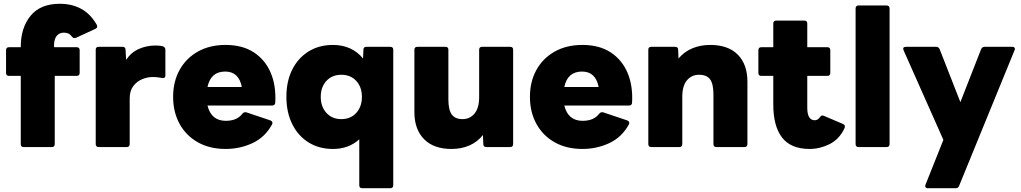

<svg xmlns="http://www.w3.org/2000/svg" viewBox="-20 -779 5410 1017"><path d="M105 0Q90 0 90 -16V-377H28Q12 -377 12 -393V-513Q12 -529 28 -529H90V-531Q90 -632 142 -695.5Q194 -759 297 -759Q361 -759 410.5 -732Q460 -705 493 -647Q499 -632 485 -626L383 -579Q370 -574 362 -584Q352 -597 342 -601.5Q332 -606 318 -606Q294 -606 280 -588.5Q266 -571 266 -536L267 -529H386Q402 -529 402 -513V-393Q402 -377 386 -377H270V-16Q270 0 254 0Z M503 0Q487 0 487 -16V-516Q487 -531 503 -531H628Q645 -531 645 -516L648 -462Q675 -502 716 -520Q757 -538 804 -538Q815 -538 824.5 -537Q834 -536 842 -534Q856 -529 856 -516V-379Q856 -363 838 -366Q828 -368 815.5 -369.5Q803 -371 787 -371Q761 -371 733 -359.5Q705 -348 686 -323Q667 -298 667 -259V-16Q667 0 651 0Z M1175 10Q1091 10 1028.5 -25Q966 -60 931.5 -122.5Q897 -185 897 -266Q897 -347 931.5 -409Q966 -471 1028.5 -506Q1091 -541 1175 -541Q1264 -541 1324 -502Q1384 -463 1413.5 -394.5Q1443 -326 1438 -235Q1437 -220 1421 -220H1079Q1099 -139 1176 -139Q1236 -139 1264 -177Q1273 -187 1285 -184L1413 -141Q1428 -134 1421 -120Q1384 -52 1317.5 -21Q1251 10 1175 10ZM1173 -400Q1096 -400 1079 -318H1261Q1245 -400 1173 -400Z M1899 218Q1883 218 1883 202V-41Q1827 10 1744 10Q1670 10 1614.5 -24.5Q1559 -59 1528 -121.5Q1497 -184 1497 -266Q1497 -349 1528 -410.5Q1559 -472 1614.5 -506.5Q1670 -541 1744 -541Q1794 -541 1834.5 -522.5Q1875 -504 1903 -469L1905 -516Q1905 -531 1921 -531H2047Q2063 -531 2063 -516V202Q2063 218 2047 218ZM1788 -148Q1837 -148 1867 -181Q1897 -214 1897 -266Q1897 -318 1867 -350.5Q1837 -383 1788 -383Q1739 -383 1709 -350.5Q1679 -318 1679 -266Q1679 -214 1709 -181Q1739 -148 1788 -148Z M2371 10Q2277 10 2226 -42Q2175 -94 2175 -185V-516Q2175 -531 2191 -531H2339Q2355 -531 2355 -516V-252Q2355 -197 2373 -172.5Q2391 -148 2430 -148Q2469 -148 2493.5 -177.5Q2518 -207 2518 -265V-516Q2518 -531 2534 -531H2682Q2698 -531 2698 -516V-16Q2698 0 2682 0H2557Q2540 0 2540 -16L2538 -64Q2509 -27 2466.5 -8.5Q2424 10 2371 10Z M3065 10Q2981 10 2918.5 -25Q2856 -60 2821.5 -122.5Q2787 -185 2787 -266Q2787 -347 2821.5 -409Q2856 -471 2918.5 -506Q2981 -541 3065 -541Q3154 -541 3214 -502Q3274 -463 3303.5 -394.5Q3333 -326 3328 -235Q3327 -220 3311 -220H2969Q2989 -139 3066 -139Q3126 -139 3154 -177Q3163 -187 3175 -184L3303 -141Q3318 -134 3311 -120Q3274 -52 3207.5 -21Q3141 10 3065 10ZM3063 -400Q2986 -400 2969 -318H3151Q3135 -400 3063 -400Z M3430 0Q3414 0 3414 -16V-516Q3414 -531 3430 -531H3555Q3572 -531 3572 -516L3574 -469Q3604 -505 3647 -523Q3690 -541 3742 -541Q3837 -541 3888 -489.5Q3939 -438 3939 -346V-16Q3939 0 3923 0H3775Q3759 0 3759 -16V-279Q3759 -335 3741 -359Q3723 -383 3683 -383Q3644 -383 3619 -354Q3594 -325 3594 -266V-16Q3594 0 3578 0Z M4269 10Q4169 10 4122.5 -50.5Q4076 -111 4076 -225V-377H4013Q3997 -377 3997 -393V-513Q3997 -529 4013 -529H4076V-654Q4076 -670 4092 -670H4240Q4256 -670 4256 -654V-529H4362Q4378 -529 4378 -513V-393Q4378 -377 4362 -377H4256V-208Q4256 -142 4296 -142Q4313 -142 4325 -161Q4332 -171 4345 -165L4446 -122Q4461 -115 4452 -97Q4424 -40 4373 -15Q4322 10 4269 10Z M4528 0Q4512 0 4512 -16V-734Q4512 -750 4528 -750H4676Q4692 -750 4692 -734V-16Q4692 0 4676 0Z M4894 218Q4886 218 4882.5 212.5Q4879 207 4882 200L4977 -38L4766 -513Q4759 -531 4779 -531H4939Q4951 -531 4957 -519L5067 -238L5177 -519Q5183 -531 5196 -531H5342Q5350 -531 5354 -526Q5358 -521 5354 -513L5060 206Q5056 218 5042 218Z"/></svg>

Font: LINE Seed Sans ExtraBold
Style: Regular
Weight: 800
Designer: LINE VX Design & Dalton Maag Ltd & Sandoll Inc
Foundry: Dalton Maag Ltd
Version: Version 1.003